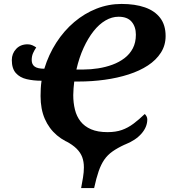

<svg xmlns="http://www.w3.org/2000/svg" viewBox="-20 -745 861 975"><path d="M392 210Q397 184 401.5 156.5Q406 129 406 105Q406 76 397.5 53Q389 30 369 10Q349 -10 313 -29L614 -11Q577 6 551.5 24Q526 42 509.5 66Q493 90 481 124.5Q469 159 458 210ZM491 10Q422 10 365.5 -7Q309 -24 269 -58Q229 -92 207.5 -141.5Q186 -191 186 -257Q186 -276 187 -295.5Q188 -315 191 -335Q150 -335 115.5 -343Q81 -351 60.5 -374Q40 -397 40 -440Q40 -473 62 -496.5Q84 -520 120 -520Q133 -520 143.5 -515.5Q154 -511 164 -504Q155 -491 148 -475.5Q141 -460 141 -440Q141 -418 156 -407Q171 -396 205 -396Q227 -468 266 -528.5Q305 -589 357 -633Q409 -677 470 -701Q531 -725 597 -725Q666 -725 716 -707.5Q766 -690 793.5 -654Q821 -618 821 -562Q821 -515 797 -477.5Q773 -440 731 -412.5Q689 -385 633 -367Q577 -349 512 -340Q447 -331 379 -331H357Q355 -315 353.5 -296Q352 -277 352 -262Q352 -223 360.5 -188.5Q369 -154 389 -128.5Q409 -103 442.5 -88.5Q476 -74 526 -74Q568 -74 599 -85Q630 -96 658 -117Q686 -138 715 -166Q720 -162 724 -154.5Q728 -147 728 -139Q728 -100 698 -66Q668 -32 614.5 -11Q561 10 491 10ZM404 -392Q441 -392 479 -398Q517 -404 551 -416.5Q585 -429 612 -449.5Q639 -470 654.5 -499.5Q670 -529 670 -569Q670 -609 648.5 -634.5Q627 -660 582 -660Q548 -660 515.5 -641Q483 -622 455 -586.5Q427 -551 404.5 -502Q382 -453 368 -392Z"/></svg>

Font: Noto Serif
Style: Italic
Weight: 400
Italic angle: -12°
Designer: Monotype Design Team
Foundry: Monotype Imaging Inc.
Version: Version 2.013